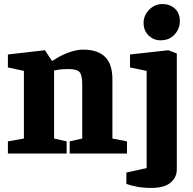

<svg xmlns="http://www.w3.org/2000/svg" viewBox="-20 -758 955 948"><path d="M19 0V-60L98 -74V-408L19 -425V-489L202 -510L236 -458H240Q278 -484 318 -498.5Q358 -513 389 -513Q463 -513 499 -477Q535 -441 535 -367V-74L607 -60V0H324V-60L386 -74V-341Q386 -387 373 -402Q360 -417 316 -417Q303 -417 288 -416Q273 -415 247 -410V-74L309 -60V0ZM726 170Q688 170 654.5 163.5Q621 157 604 150V94L704 72V-408L622 -425V-489L811 -510L853 -494V78Q853 118 822 144Q791 170 726 170ZM773 -559Q738 -559 713.5 -583Q689 -607 689 -645Q689 -682 716.5 -710Q744 -738 782 -738Q818 -738 843 -716Q868 -694 868 -653Q868 -616 842 -587.5Q816 -559 773 -559Z"/></svg>

Font: Faustina ExtraBold
Style: Regular
Weight: 800
Designer: Alfonso Garcia
Foundry: http://www.omnibus-type.com
Version: Version 1.200